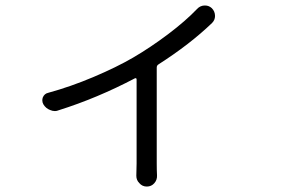

<svg xmlns="http://www.w3.org/2000/svg" viewBox="-20 -602 1040 698"><path d="M696.3 -569.3Q707 -581.1 722.7 -582Q724.6 -582 725.6 -582Q739.3 -582 750 -572.3Q761.7 -560.5 761.7 -543.9Q761.7 -529.3 751 -518.6Q670.9 -441.4 556.6 -368.2Q549.8 -364.3 549.8 -356.4V-7.8Q549.8 16.6 550.8 35.2Q551.8 51.8 541 64Q530.3 76.2 513.7 76.2Q497.1 76.2 486.3 63.5Q475.6 52.7 475.6 37.1L476.6 -7.8V-313.5Q476.6 -316.4 474.6 -317.4Q472.7 -318.4 470.7 -317.4Q333 -245.1 193.4 -201.2Q186.5 -198.2 179.7 -198.2Q170.9 -198.2 162.1 -202.1Q146.5 -208 137.7 -222.7Q133.8 -229.5 133.8 -237.3Q133.8 -242.2 135.7 -248Q141.6 -261.7 155.3 -264.6Q237.3 -287.1 320.3 -322.3Q403.3 -357.4 463.9 -392.6Q527.3 -429.7 590.8 -477.5Q654.3 -525.4 696.3 -569.3Z"/></svg>

Font: Gen Jyuu Gothic Normal
Style: Regular
Weight: 300
Designer: [Source Han Sans]
Ryoko NISHIZUKA  (kana & ideographs); Paul D. Hunt (Latin, Greek & Cyrillic); Wenlong ZHANG  (bopomofo
Version: Version 1.002.20150607